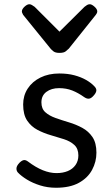

<svg xmlns="http://www.w3.org/2000/svg" viewBox="-20 -865 526 904"><path d="M244 19Q204 19 169 8Q134 -3 107 -19.5Q80 -36 64 -53Q57 -61 57.5 -72.5Q58 -84 71 -98Q82 -109 91 -111Q100 -113 111 -105Q148 -77 181.5 -63.5Q215 -50 246 -50Q276 -50 299 -59.5Q322 -69 335.5 -88Q349 -107 349 -133Q349 -165 330 -182.5Q311 -200 281.5 -209.5Q252 -219 219 -228.5Q186 -238 156.5 -253.5Q127 -269 108 -297Q89 -325 89 -373Q89 -415 110.5 -448Q132 -481 170.5 -500Q209 -519 259 -519Q299 -519 330.5 -510.5Q362 -502 385.5 -488.5Q409 -475 424 -459Q435 -448 433.5 -437.5Q432 -427 421 -415Q410 -402 399.5 -400.5Q389 -399 376 -408Q348 -428 320 -439Q292 -450 258 -450Q222 -450 198.5 -432.5Q175 -415 175 -383Q175 -353 193.5 -336.5Q212 -320 241.5 -309.5Q271 -299 304.5 -289Q338 -279 367.5 -263Q397 -247 415.5 -219.5Q434 -192 434 -146Q434 -103 413.5 -65Q393 -27 351 -4Q309 19 244 19ZM403 -845Q412 -845 425 -833.5Q438 -822 438 -811Q438 -809 437 -805.5Q436 -802 431 -795L304 -636Q298 -630 289 -623Q280 -616 260 -616Q241 -616 232 -623Q223 -630 218 -636L89 -795Q85 -802 84 -805.5Q83 -809 83 -811Q83 -822 95.5 -833.5Q108 -845 118 -845Q124 -845 130 -841.5Q136 -838 143 -833L260 -716L378 -833Q384 -838 390 -841.5Q396 -845 403 -845Z"/></svg>

Font: Playwrite FR Trad
Style: Regular
Weight: 400
Designer: Veronika Burian, José Scaglione
Foundry: TypeTogether
Version: Version 1.000